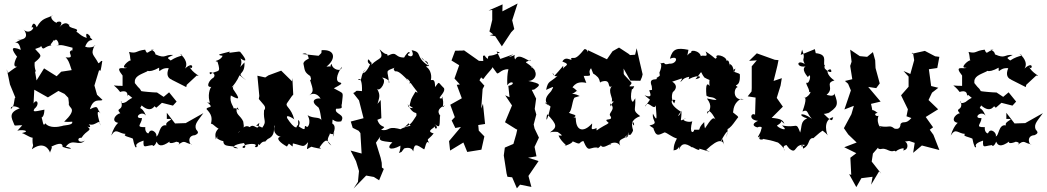

<svg xmlns="http://www.w3.org/2000/svg" viewBox="-20 -839 5986 1098"><path d="M535 -297 520 -350 547 -439C556 -426 556 -436 565 -490C554 -493 561 -487 543 -477C514 -532 496 -525 521 -579C536 -583 502 -558 467 -572C492 -638 530 -588 493 -628C509 -620 461 -676 476 -622C429 -636 420 -671 409 -650C452 -684 366 -669 375 -700C386 -672 365 -739 319 -682C362 -735 273 -711 316 -704C276 -714 261 -749 283 -753C251 -731 222 -742 190 -683C190 -683 173 -730 160 -682C190 -693 147 -630 112 -674C127 -661 154 -607 76 -613C128 -614 109 -622 65 -593C70 -594 88 -606 99 -554C34 -581 50 -550 78 -514C77 -517 43 -452 78 -458C29 -431 20 -403 19 -443L37 -356L74 -266C60 -310 66 -241 51 -226C36 -197 32 -253 93 -220C28 -194 44 -168 62 -125C64 -114 95 -130 123 -118C123 -145 114 -129 79 -91C99 -100 163 -91 105 -78C120 -76 180 -32 167 -62C162 10 178 -27 162 15C223 -30 256 4 267 35C258 42 287 -4 272 0C298 -12 339 -31 338 1C399 22 396 6 356 0C396 -53 430 2 465 -35C426 -13 415 -54 446 -51C475 -97 511 -91 480 -115C511 -102 490 -135 465 -143C522 -92 549 -177 554 -121C531 -203 535 -211 559 -188C528 -214 552 -244 494 -214C515 -285 555 -256 566 -268ZM394 -303 370 -284C379 -226 369 -244 376 -236C379 -220 423 -216 347 -143C398 -139 396 -150 392 -134C368 -112 310 -138 308 -80C336 -98 331 -123 332 -118C318 -114 263 -103 239 -134C226 -110 226 -144 216 -175C181 -189 231 -128 234 -212C166 -197 169 -201 177 -217C212 -246 188 -278 172 -247L176 -326L254 -282L314 -319L349 -302L375 -275ZM294 -606C301 -631 332 -573 303 -578C334 -585 343 -579 395 -566C390 -525 400 -562 384 -548C366 -535 413 -504 355 -511C384 -488 384 -425 408 -411L410 -441L330 -429L304 -403L232 -448L189 -379L180 -432C196 -420 175 -434 178 -482C231 -525 211 -522 181 -559C246 -582 190 -564 216 -575C229 -544 233 -576 277 -580C249 -577 316 -623 276 -619Z M874 -223 906 -251 969 -235 990 -258 947 -311 916 -285 878 -310C858 -310 791 -316 788 -318C772 -345 784 -321 751 -364C747 -403 780 -411 822 -431C775 -430 835 -412 832 -458C804 -438 824 -415 890 -452C890 -408 890 -454 945 -449C913 -374 998 -381 960 -384L1045 -341L1048 -354L1105 -407C1139 -400 1078 -418 1061 -464C1080 -419 1098 -501 1038 -447C1061 -482 1024 -522 1007 -532C1043 -515 1008 -528 956 -493C938 -509 928 -505 971 -525C918 -528 930 -501 869 -528C865 -560 819 -552 861 -555C821 -546 824 -521 810 -555C752 -548 765 -531 718 -542C726 -518 723 -502 728 -493C720 -499 660 -446 706 -452C692 -440 630 -471 681 -407V-348C606 -347 629 -365 667 -313C667 -313 713 -332 709 -288C716 -309 711 -289 770 -259C753 -289 743 -289 701 -256C674 -242 668 -255 673 -261C690 -200 636 -227 668 -191C640 -188 604 -135 673 -135C672 -154 637 -134 616 -64C645 -111 656 -75 699 -73C677 -61 724 -55 740 -46C747 -8 757 15 761 -1C747 -22 808 -36 801 -35C797 19 812 -10 867 -10C839 -15 858 16 876 -29C885 -7 901 6 952 -31C944 -26 948 -11 992 -30C972 -27 1025 -31 997 -8C1040 -47 1038 -16 1077 -15C1066 -5 1044 -63 1095 -66C1125 -79 1108 -89 1101 -100C1090 -130 1113 -149 1143 -192L1042 -135L981 -133L934 -194V-159C996 -160 918 -147 932 -122C888 -131 893 -60 873 -59C883 -75 844 -113 830 -78C828 -72 807 -83 811 -112C750 -110 791 -129 792 -164C739 -159 788 -212 815 -178C787 -242 772 -204 790 -236C850 -183 867 -247 866 -229Z M1186 -276C1174 -286 1200 -238 1164 -255C1212 -216 1163 -233 1161 -215C1190 -185 1195 -165 1186 -130C1195 -141 1236 -79 1242 -114C1193 -78 1220 -52 1212 -41C1238 -86 1211 -26 1220 -49C1254 -22 1284 -35 1257 -33C1258 10 1304 -15 1342 9C1297 10 1311 -13 1375 -21C1402 21 1346 7 1376 -6C1389 -17 1463 -24 1437 1C1466 11 1450 -30 1464 -9C1493 -53 1517 -8 1488 -40C1486 -14 1511 -44 1511 -44C1563 -65 1539 -119 1553 -121C1532 -77 1579 -52 1591 -58C1546 -53 1587 -19 1621 -1C1639 -33 1659 -31 1600 -40C1668 4 1650 9 1655 -19C1720 -4 1712 7 1742 -26C1733 29 1729 15 1761 0C1763 2 1839 20 1807 4C1848 -56 1851 -35 1875 -7C1832 -35 1870 -67 1866 -76C1901 -58 1899 -109 1884 -57C1882 -77 1910 -114 1880 -133C1883 -180 1878 -134 1931 -145C1959 -188 1889 -185 1902 -217C1952 -218 1927 -227 1935 -245C1941 -319 1953 -298 1889 -334C1932 -357 1939 -361 1926 -367C1897 -371 1903 -407 1934 -457C1936 -425 1878 -440 1877 -474C1851 -447 1914 -464 1847 -458C1903 -502 1898 -558 1819 -552L1818 -536L1802 -520L1709 -530C1753 -550 1739 -481 1754 -508C1744 -503 1710 -489 1716 -471C1725 -425 1721 -425 1778 -388C1729 -436 1773 -380 1753 -382C1772 -322 1777 -314 1744 -291C1789 -328 1824 -262 1809 -276C1782 -278 1752 -261 1798 -227C1809 -224 1817 -161 1818 -151C1809 -173 1773 -159 1739 -180C1765 -134 1735 -99 1731 -118C1709 -123 1747 -73 1679 -123C1662 -72 1713 -135 1685 -153C1690 -89 1662 -102 1623 -162C1608 -196 1675 -150 1663 -155C1645 -226 1608 -229 1622 -250L1649 -289L1657 -298L1652 -393L1650 -374L1588 -435L1515 -408L1497 -396L1452 -406L1463 -290L1460 -273L1487 -241C1487 -241 1505 -224 1490 -208C1485 -142 1508 -149 1480 -109C1437 -132 1436 -108 1463 -137C1456 -76 1436 -140 1408 -112C1374 -135 1347 -75 1343 -82C1384 -114 1374 -111 1371 -144C1356 -180 1322 -184 1336 -225C1364 -192 1328 -229 1314 -218C1323 -225 1290 -249 1300 -293C1362 -258 1345 -283 1313 -330C1310 -361 1324 -342 1305 -339C1376 -421 1323 -423 1388 -380C1319 -433 1383 -399 1378 -482C1326 -429 1376 -467 1355 -505C1389 -481 1396 -492 1353 -543L1345 -544L1291 -537L1294 -544C1248 -531 1207 -526 1253 -520C1240 -487 1192 -493 1224 -486C1247 -413 1223 -443 1183 -414C1162 -439 1225 -422 1201 -395C1177 -383 1153 -338 1189 -342C1183 -341 1162 -291 1184 -243Z M2291 10C2291 10 2332 -5 2343 27C2350 -22 2361 -13 2405 15C2411 18 2417 -57 2438 -13C2417 -55 2425 -31 2460 -76C2408 -90 2472 -108 2467 -120C2462 -90 2497 -106 2465 -129C2496 -108 2494 -110 2496 -175C2510 -171 2454 -206 2524 -237C2497 -208 2528 -244 2506 -289L2514 -278C2462 -266 2532 -307 2519 -335C2482 -370 2496 -377 2468 -341C2468 -386 2458 -382 2444 -381C2452 -414 2436 -448 2417 -457C2423 -471 2462 -438 2390 -511C2403 -481 2429 -501 2429 -464C2351 -515 2399 -540 2334 -552C2363 -494 2286 -523 2323 -535C2322 -556 2297 -522 2291 -510C2233 -510 2255 -550 2197 -520C2191 -544 2197 -510 2151 -557C2178 -498 2150 -514 2104 -469C2106 -482 2082 -510 2084 -494C2078 -473 2116 -458 2102 -485C2070 -399 2030 -416 2080 -448C2030 -413 2062 -375 2027 -383C2042 -399 2052 -368 2050 -318C2001 -323 2027 -318 2000 -307L2033 -265L2059 -163L1986 -144L1997 -108L2031 -91L2041 -78L2048 39L1985 22L2016 83L2033 139L2027 201L2002 239L2074 165L2118 173L2148 192L2175 127L2164 119L2163 92L2157 64L2130 -23L2170 -80C2132 -32 2156 -33 2224 -25C2187 8 2211 26 2270 -6C2270 43 2247 40 2276 30ZM2254 -104C2193 -117 2209 -88 2159 -96C2202 -128 2157 -96 2138 -154L2161 -163L2157 -267L2139 -245C2147 -278 2159 -292 2136 -332C2152 -309 2197 -380 2165 -394C2170 -399 2217 -379 2204 -364C2201 -440 2172 -429 2247 -455C2209 -446 2257 -420 2237 -432C2251 -429 2255 -441 2316 -376C2288 -395 2314 -395 2328 -365C2315 -353 2329 -376 2323 -372C2356 -324 2385 -297 2356 -315C2324 -261 2334 -278 2322 -235L2344 -220C2342 -224 2313 -213 2312 -243C2348 -168 2366 -212 2361 -177C2328 -124 2322 -124 2292 -112C2331 -139 2303 -142 2328 -120C2246 -104 2244 -69 2282 -97Z M2819 -424C2829 -406 2841 -444 2886 -443C2892 -445 2878 -434 2881 -351C2904 -386 2936 -358 2887 -348L2894 -283L2869 -294L2908 -236L2868 -140L2932 -100L2938 -98L2932 -71L2916 -16L2867 5L2861 50L2877 153L2882 172L2909 175L2936 238L2954 217L3019 230L3002 167L3060 82L3000 63L3048 55L3037 1L3062 -52L3037 -104L3032 -127L3047 -184L3038 -216L3046 -275L3021 -325L3035 -327C3074 -354 3077 -360 3001 -376C3041 -376 3065 -425 3017 -456C3039 -463 3000 -466 3043 -432C2993 -496 2963 -473 3015 -497C3013 -472 2948 -546 2926 -499C2909 -535 2953 -530 2889 -512C2938 -541 2910 -525 2841 -502C2818 -558 2809 -544 2839 -540C2778 -505 2772 -536 2770 -502C2740 -523 2767 -522 2742 -520C2743 -444 2761 -475 2753 -490L2719 -491L2631 -553L2632 -550L2583 -549L2562 -493L2606 -466L2579 -390L2610 -356L2592 -354L2621 -277L2555 -240L2581 -169L2563 -150L2584 -107L2616 -113L2548 -32L2554 22L2630 -24L2652 30L2733 17L2750 -59L2718 -92L2715 -124L2754 -130L2742 -246L2732 -218L2740 -330L2750 -349L2722 -380C2753 -428 2710 -402 2744 -387C2776 -433 2808 -454 2792 -461ZM2795 -782V-725L2779 -659L2801 -642L2780 -638L2812 -632L2850 -574L2903 -654L2921 -673L2909 -723L2940 -819L2853 -774L2854 -814L2774 -779Z M3655 -414C3643 -463 3632 -513 3621 -563L3612 -526L3583 -524L3575 -531L3520 -567L3483 -546L3451 -500L3342 -552C3344 -520 3342 -565 3321 -557C3270 -493 3266 -511 3246 -507C3258 -478 3217 -527 3196 -487C3256 -466 3193 -462 3201 -439C3197 -472 3217 -476 3151 -406C3128 -446 3145 -390 3169 -406C3124 -364 3115 -381 3103 -325C3153 -347 3148 -348 3132 -318C3108 -291 3085 -268 3118 -234L3098 -250C3093 -266 3161 -192 3131 -242C3111 -147 3098 -132 3109 -186C3168 -125 3167 -111 3125 -82C3163 -93 3208 -72 3160 -91C3212 -55 3190 -65 3174 -64C3192 -20 3238 -1 3208 -5C3235 -10 3271 -33 3247 -34C3312 -5 3282 -23 3316 -33C3350 46 3348 -7 3409 7C3359 9 3436 13 3414 -31C3409 37 3474 -28 3474 -11C3450 -9 3501 -43 3527 -6C3505 -57 3567 -34 3576 -84C3575 -30 3525 -61 3587 -69C3614 -109 3590 -82 3595 -150C3569 -131 3608 -160 3606 -121C3577 -145 3626 -170 3641 -175C3593 -212 3617 -204 3613 -277L3600 -257C3605 -256 3577 -252 3594 -331C3577 -353 3593 -304 3607 -346C3548 -340 3607 -355 3587 -371C3535 -429 3550 -401 3546 -447L3585 -378L3642 -377L3651 -398ZM3374 -414C3365 -428 3405 -395 3403 -391C3410 -384 3412 -354 3414 -370C3483 -395 3447 -328 3479 -346C3451 -317 3492 -272 3477 -260L3513 -252C3468 -279 3477 -196 3469 -248C3509 -213 3453 -193 3471 -175C3491 -142 3419 -170 3461 -136C3444 -121 3429 -122 3381 -84C3406 -75 3385 -100 3393 -107C3348 -88 3369 -113 3366 -133C3317 -78 3269 -88 3273 -174C3265 -140 3281 -181 3252 -163C3299 -184 3244 -184 3233 -195C3252 -200 3253 -281 3269 -282L3295 -290C3241 -318 3233 -283 3278 -319C3299 -298 3240 -369 3243 -326C3254 -331 3263 -381 3333 -365C3307 -429 3324 -397 3324 -405C3383 -403 3333 -417 3360 -449Z M3697 -269 3669 -229C3683 -276 3720 -200 3730 -237C3735 -164 3741 -136 3714 -189C3707 -143 3752 -136 3694 -121C3755 -79 3733 -102 3713 -118C3731 -48 3748 -69 3781 -82C3796 -79 3822 -55 3851 -47C3819 12 3844 23 3823 19C3868 29 3866 -29 3863 17C3876 -19 3897 -25 3939 5C3928 -9 3987 35 3979 11C4042 29 4055 36 4018 19C4095 -54 4116 -36 4123 -4C4102 -71 4128 -49 4101 -29C4138 -98 4151 -102 4132 -53C4141 -85 4140 -78 4141 -101C4171 -114 4202 -182 4203 -163C4189 -183 4223 -155 4172 -196C4175 -226 4182 -253 4217 -274L4234 -271C4165 -262 4177 -339 4199 -341C4168 -364 4216 -330 4211 -412C4214 -424 4148 -425 4186 -447C4168 -392 4187 -461 4153 -473C4152 -431 4156 -507 4135 -491C4135 -519 4063 -536 4079 -509C4065 -498 4083 -501 4015 -545C4041 -491 3976 -550 3984 -495C4008 -543 3927 -562 3933 -539C3906 -530 3908 -499 3917 -554C3852 -567 3826 -561 3811 -503C3866 -526 3850 -471 3809 -475C3764 -463 3794 -487 3763 -477C3731 -484 3782 -493 3751 -424C3755 -399 3755 -408 3734 -393C3749 -375 3684 -403 3707 -347C3708 -321 3716 -326 3693 -323C3694 -312 3720 -273 3666 -294ZM4057 -269 4023 -276C4022 -272 4066 -234 4023 -188C4026 -228 4060 -188 4080 -136C4064 -185 4049 -162 4008 -100C4020 -114 4010 -80 4007 -141C3957 -92 4004 -97 3950 -97C3948 -77 3918 -71 3939 -146C3921 -134 3864 -154 3903 -162C3857 -143 3880 -144 3877 -206C3869 -174 3842 -162 3874 -200C3800 -246 3818 -278 3842 -266L3836 -248C3812 -271 3826 -319 3832 -316C3807 -297 3879 -339 3824 -372C3873 -386 3895 -404 3870 -371C3886 -375 3877 -397 3943 -403C3952 -413 3933 -460 3918 -386C3982 -420 4005 -394 3957 -386C4005 -441 3978 -434 4008 -396C4054 -369 4031 -400 4038 -347C4027 -364 4013 -365 4020 -292C4041 -277 4059 -290 4078 -267Z M4493 10C4540 50 4518 -21 4585 -10C4541 18 4575 -37 4572 11C4614 -8 4597 -43 4627 -50C4630 -40 4649 -72 4696 -99C4654 -101 4702 -89 4718 -58C4707 -68 4682 -154 4745 -169C4738 -151 4743 -135 4691 -188C4709 -186 4744 -208 4705 -184C4771 -227 4778 -238 4751 -305C4751 -281 4707 -297 4707 -297C4755 -336 4694 -363 4752 -379C4725 -395 4692 -438 4729 -443C4746 -423 4722 -419 4697 -447C4689 -468 4706 -460 4694 -467C4688 -492 4712 -528 4645 -535L4640 -558L4559 -525L4567 -555C4591 -491 4561 -515 4582 -473C4529 -506 4531 -437 4609 -465C4571 -462 4565 -439 4600 -398C4617 -427 4617 -383 4600 -365C4570 -376 4627 -312 4600 -309C4636 -330 4597 -275 4576 -279C4586 -284 4596 -276 4569 -201C4603 -218 4593 -189 4623 -160C4555 -207 4541 -177 4596 -162C4557 -146 4567 -116 4556 -81C4531 -148 4541 -103 4452 -122C4501 -79 4422 -109 4424 -122C4480 -151 4414 -171 4466 -131C4457 -152 4447 -160 4393 -165L4457 -229L4422 -279L4444 -350L4451 -392L4404 -376C4413 -416 4425 -453 4432 -495L4411 -497C4376 -509 4342 -522 4308 -534L4264 -491L4308 -494L4279 -460V-335L4278 -316L4256 -288L4301 -281L4298 -183C4275 -198 4258 -153 4315 -148C4260 -123 4312 -108 4315 -111C4314 -115 4345 -118 4334 -102C4329 -69 4297 -41 4327 -60C4308 -32 4353 -41 4347 -47C4348 -39 4359 -47 4425 -25C4428 -28 4466 5 4468 25C4450 -9 4473 -6 4477 -10Z M5179 -33 5211 -22 5202 35 5252 -7 5352 19 5318 -68 5297 -97 5316 -111 5274 -170 5345 -214 5290 -267 5310 -309 5346 -337 5305 -347 5292 -443 5340 -450 5352 -514 5328 -517 5269 -548 5193 -531 5201 -538 5208 -495 5186 -416 5147 -433 5176 -401V-343L5133 -294L5172 -214L5164 -174L5192 -164C5158 -124 5145 -151 5130 -130C5128 -75 5065 -124 5109 -92C5062 -134 5078 -105 5009 -118C5036 -85 4985 -127 5004 -177C4989 -170 4972 -191 4999 -193C4954 -230 4977 -182 4961 -245L5016 -258L4945 -342L4991 -335L5011 -362L4987 -450L4985 -494L4972 -541L4939 -514L4897 -518L4842 -555L4850 -486L4842 -462L4854 -386L4812 -376L4830 -360L4846 -322L4809 -213L4863 -234L4849 -186L4806 -106L4831 -70L4879 -24L4808 3L4877 37L4843 63L4848 161L4836 157L4877 231L4906 180L4970 172L4962 217L5009 138L5020 155L4965 85L4972 39L5012 -7C5034 -11 4987 -35 5003 11C5025 20 5020 1 5064 22C5093 33 5089 16 5104 28C5104 19 5166 -5 5144 21C5186 19 5170 -45 5139 -27Z M5675 -223 5707 -251 5770 -235 5791 -258 5748 -311 5717 -285 5679 -310C5659 -310 5592 -316 5589 -318C5573 -345 5585 -321 5552 -364C5548 -403 5581 -411 5623 -431C5576 -430 5636 -412 5633 -458C5605 -438 5625 -415 5691 -452C5691 -408 5691 -454 5746 -449C5714 -374 5799 -381 5761 -384L5846 -341L5849 -354L5906 -407C5940 -400 5879 -418 5862 -464C5881 -419 5899 -501 5839 -447C5862 -482 5825 -522 5808 -532C5844 -515 5809 -528 5757 -493C5739 -509 5729 -505 5772 -525C5719 -528 5731 -501 5670 -528C5666 -560 5620 -552 5662 -555C5622 -546 5625 -521 5611 -555C5553 -548 5566 -531 5519 -542C5527 -518 5524 -502 5529 -493C5521 -499 5461 -446 5507 -452C5493 -440 5431 -471 5482 -407V-348C5407 -347 5430 -365 5468 -313C5468 -313 5514 -332 5510 -288C5517 -309 5512 -289 5571 -259C5554 -289 5544 -289 5502 -256C5475 -242 5469 -255 5474 -261C5491 -200 5437 -227 5469 -191C5441 -188 5405 -135 5474 -135C5473 -154 5438 -134 5417 -64C5446 -111 5457 -75 5500 -73C5478 -61 5525 -55 5541 -46C5548 -8 5558 15 5562 -1C5548 -22 5609 -36 5602 -35C5598 19 5613 -10 5668 -10C5640 -15 5659 16 5677 -29C5686 -7 5702 6 5753 -31C5745 -26 5749 -11 5793 -30C5773 -27 5826 -31 5798 -8C5841 -47 5839 -16 5878 -15C5867 -5 5845 -63 5896 -66C5926 -79 5909 -89 5902 -100C5891 -130 5914 -149 5944 -192L5843 -135L5782 -133L5735 -194V-159C5797 -160 5719 -147 5733 -122C5689 -131 5694 -60 5674 -59C5684 -75 5645 -113 5631 -78C5629 -72 5608 -83 5612 -112C5551 -110 5592 -129 5593 -164C5540 -159 5589 -212 5616 -178C5588 -242 5573 -204 5591 -236C5651 -183 5668 -247 5667 -229Z"/></svg>

Font: Asimov Aggro
Style: Medium
Weight: 500
Designer: Google
Version: Version 2.000980; 2014